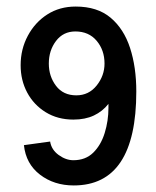

<svg xmlns="http://www.w3.org/2000/svg" viewBox="-20 -558 477 586"><path d="M396 -279Q396 -353 377 -411.5Q358 -470 317.5 -504Q277 -538 211 -538Q162 -538 124.5 -514Q87 -490 65 -449Q43 -408 43 -359Q43 -313 63 -275.5Q83 -238 119.5 -215.5Q156 -193 204 -193Q240 -193 266.5 -205.5Q293 -218 311 -241V-229Q311 -189 299.5 -152Q288 -115 264.5 -92Q241 -69 204 -69Q181 -69 159 -85Q137 -101 133 -126L53 -115Q59 -58 102 -25Q145 8 205 8Q396 8 396 -279ZM299 -364Q299 -327 275 -297Q251 -267 213 -267Q173 -267 151 -296Q129 -325 129 -364Q129 -404 151 -433Q173 -462 210 -462Q251 -462 275 -433.5Q299 -405 299 -364Z"/></svg>

Font: Lisu Bosa Medium
Style: Regular
Weight: 500
Designer: David Morse, Annie Olsen, Victor Gaultney, Frank Grießhammer (Latin)
Foundry: SIL International
Version: Version 2.000